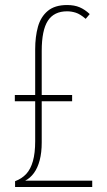

<svg xmlns="http://www.w3.org/2000/svg" viewBox="-20 -744 426 764"><path d="M247 -724Q276 -724 297 -715Q318 -706 337 -688L321 -669Q299 -688 281.5 -693.5Q264 -699 247 -699Q195 -699 170.5 -661.5Q146 -624 146 -541V-366H267V-341H146V-177Q146 -137 138 -106.5Q130 -76 115 -55.5Q100 -35 80 -25H347V0H40V-23Q67 -33 84.5 -52Q102 -71 111 -103Q120 -135 120 -182V-341H39V-366H120V-548Q120 -598 131 -637.5Q142 -677 170 -700.5Q198 -724 247 -724Z"/></svg>

Font: Noto Sans Khmer ExtraCondensed Thin
Style: Regular
Weight: 250
Width: 2
Designer: Danh Hong and the Monotype Design Team
Foundry: Monotype Imaging Inc.
Version: Version 2.004